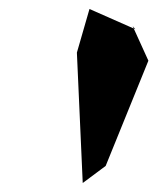

<svg xmlns="http://www.w3.org/2000/svg" viewBox="-20 -778 350 427"><path d="M281 -713 179 -758 151 -661 164 -371 215 -409 310 -643 275 -720Z"/></svg>

Font: Asimov Silicon
Style: Regular
Weight: 400
Designer: Google
Version: Version 2.000980; 2014